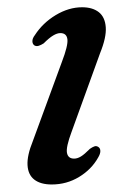

<svg xmlns="http://www.w3.org/2000/svg" viewBox="-20 -491 354 521"><path d="M181.1 -60.6Q164.6 -60.6 161.7 -76.3Q158.8 -91.9 174.3 -133.4L251.5 -346.5Q269 -389.6 267 -417.1Q265 -444.7 248.1 -458Q231.1 -471.3 202.9 -471.3Q166.7 -471.3 131.3 -450.1Q96 -428.8 74.6 -395.7Q67.7 -386.8 67.9 -378.8Q68.2 -370.9 74.1 -367.3Q79.2 -364.9 85.2 -366.8Q91.3 -368.7 98.5 -373.3Q113.5 -388.3 124.3 -394.7Q135.1 -401.2 143.8 -401.2Q160.8 -401.2 162.9 -384.4Q165 -367.6 147.9 -322.9L69 -107.9Q53.2 -68.9 54.7 -42.8Q56.2 -16.7 73.1 -3.6Q90.1 9.6 120.5 9.6Q160.8 9.6 194.5 -10.8Q228.2 -31.2 246.2 -63.3Q252.4 -73.6 252.3 -81.3Q252.1 -89 246.6 -92.4Q241.3 -95.7 235.9 -93.7Q230.4 -91.7 223.9 -87.1Q209.1 -72.2 199.6 -66.4Q190.1 -60.6 181.1 -60.6Z"/></svg>

Font: Fraunces
Style: Italic
Weight: 900
Italic angle: -16°
Version: Version 1.000;[0bf87f6ff]